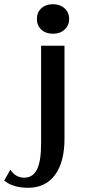

<svg xmlns="http://www.w3.org/2000/svg" viewBox="-91 -707 417 911"><path d="M84 -617Q84 -648 105 -667.5Q126 -687 160 -687Q194 -687 215.5 -667.5Q237 -648 237 -617Q237 -586 215.5 -566.5Q194 -547 160 -547Q126 -547 105 -566.5Q84 -586 84 -617ZM-71 150 -42 98Q-17 136 24 136Q65 136 84.5 97Q104 58 104 -26V-490H215V-49Q215 62 170 123Q125 184 42 184Q-29 184 -71 150Z"/></svg>

Font: Fahkwang Medium
Style: Regular
Weight: 500
Version: Version 1.000; ttfautohint (v1.6)